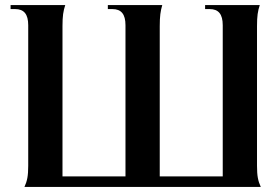

<svg xmlns="http://www.w3.org/2000/svg" viewBox="-20 -742 1105 762"><path d="M77 0H1015C1004 -24 1000 -44 1000 -84V-638C1000 -678 1003 -698 1011 -722H794V-706H812C847 -706 864 -686 864 -642V-42H614V-638C614 -678 617 -698 624 -722H408V-706H426C461 -706 478 -686 478 -642V-42H228V-638C228 -678 231 -698 239 -722H22V-706H40C75 -706 92 -686 92 -642V-84C92 -44 88 -24 77 0Z"/></svg>

Font: Sinistre
Style: Bold
Weight: 700
Designer: Jules Durand
Foundry: Collletttivo
Version: Version 69.420;Glyphs 3.2 (3217)